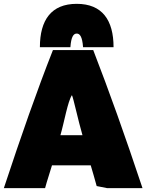

<svg xmlns="http://www.w3.org/2000/svg" viewBox="-41 -966 782 1001"><path d="M194 15C204 -23 219 -66 230 -104H432C443 -68 453 -32 463 4L518 15H702C609 -264 529 -488 445 -705H235C150 -489 71 -263 -21 15ZM326 -720C330 -776 343 -791 359 -791C375 -791 388 -776 392 -720H551C551 -861 492 -946 359 -946C226 -946 167 -861 167 -720ZM274 -261C294 -330 312 -437 334 -470C341 -458 367 -336 389 -261Z"/></svg>

Font: Repo ExtraBlack
Style: Regular
Weight: 400
Designer: Stefan Peev
Foundry: Context Ltd
Version: Version 001.502